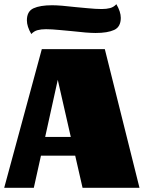

<svg xmlns="http://www.w3.org/2000/svg" viewBox="-31 -894 686 914"><path d="M0 0ZM468 -660 633 0H362L327 -153H164L130 0H-11L168 -660ZM184 -242H306L244 -514ZM544 -809Q544 -766 512.5 -751.5Q481 -737 424 -737Q386 -737 309 -746Q296 -747 255 -751Q214 -755 188 -755Q165 -755 148 -750.5Q131 -746 118 -732Q97 -768 97 -797Q97 -840 128.5 -854.5Q160 -869 217 -869Q255 -869 331 -860Q344 -859 385 -855Q426 -851 453 -851Q476 -851 493 -855.5Q510 -860 523 -874Q544 -838 544 -809Z"/></svg>

Font: Sansita Black
Style: Regular
Weight: 900
Designer: Pablo Cosgaya
Foundry: Omnibus-Type
Version: Version 1.006; ttfautohint (v1.5)